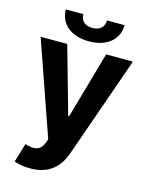

<svg xmlns="http://www.w3.org/2000/svg" viewBox="-136 -820 858 1109"><g transform="rotate(15 293.0 -266.0)"><path d="M153.8 204.5C266.3 204.5 326 147 356.9 58.9L568.9 -544.7L408.7 -545.5L294.7 -144.9H289.1L176.1 -545.5H17L212.7 15.6L203.8 38.7C183.9 89.8 146 92.3 92.7 76L58.6 188.9C80.3 198.2 115.4 204.5 153.8 204.5ZM362.6 -735.8C362.6 -702.4 342.7 -672.2 292.3 -672.2C240.4 -672.2 221.2 -703.1 221.6 -735.8H116.8C116.8 -649.9 184.7 -592.3 292.3 -592.3C399.9 -592.3 467.7 -649.9 468 -735.8Z"/></g></svg>

Font: Karasuma Gothic
Style: Bold
Weight: 700
Designer: Rasmus Andersson / Ryoko Nishizuka
Foundry: Genbu
Version: Version 1.00